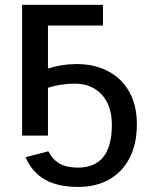

<svg xmlns="http://www.w3.org/2000/svg" viewBox="-20 -548 605 776"><path d="M533.2 -45.9Q533.2 32.7 504.2 89.6Q475.1 146.5 421.9 177Q368.7 207.5 296.4 207.5Q212.9 207.5 161.4 177.7Q109.9 147.9 83 87.4L175.3 63.5Q193.8 98.6 222.2 114Q250.5 129.4 295.4 129.4Q363.3 129.4 397.7 86.2Q432.1 43 432.1 -43Q432.1 -122.1 390.9 -166Q349.6 -210 282.2 -210Q252.9 -210 224.1 -205.3Q195.3 -200.7 173.8 -192.9V0H69.3V-528.3H396V-444.8H173.8V-271Q230.5 -289.1 289.6 -289.1Q362.3 -289.1 417.2 -260Q472.2 -231 502.7 -176.5Q533.2 -122.1 533.2 -45.9Z"/></svg>

Font: Arimo Medium
Style: Regular
Weight: 500
Designer: Steve Matteson
Foundry: Monotype Imaging Inc.
Version: Version 1.33